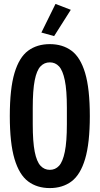

<svg xmlns="http://www.w3.org/2000/svg" viewBox="-20 -947 508 979"><path d="M234 12Q169 12 123.5 -22Q78 -56 54 -136.5Q30 -217 30 -355Q30 -495 54 -575Q78 -655 123.5 -688.5Q169 -722 234 -722Q299 -722 344.5 -688.5Q390 -655 414 -575Q438 -495 438 -355Q438 -217 414 -136.5Q390 -56 344.5 -22Q299 12 234 12ZM234 -81Q262 -81 281 -101.5Q300 -122 310.5 -173Q321 -224 321 -314V-397Q321 -487 310.5 -537.5Q300 -588 281 -608.5Q262 -629 234 -629Q206 -629 186.5 -608.5Q167 -588 157 -537.5Q147 -487 147 -397V-314Q147 -224 157 -173.5Q167 -123 186.5 -102Q206 -81 234 -81ZM256 -763 191 -781 263 -927 341 -897Z"/></svg>

Font: Special Gothic Condensed One
Style: Regular
Weight: 400
Designer: Alistair McCready
Foundry: Monolith
Version: Version 1.010; ttfautohint (v1.8.4.7-5d5b)